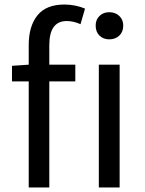

<svg xmlns="http://www.w3.org/2000/svg" viewBox="-20 -829 640 849"><path d="M107 0V-469H33V-538L107 -543V-630Q107 -713 145.5 -761Q184 -809 265 -809Q290 -809 313.5 -804Q337 -799 356 -791L336 -722Q305 -736 275 -736Q198 -736 198 -629V-543H313V-469H198V0ZM417 0V-543H509V0ZM463 -655Q437 -655 420 -671.5Q403 -688 403 -716Q403 -742 420 -758.5Q437 -775 463 -775Q490 -775 507.5 -758.5Q525 -742 525 -716Q525 -688 507.5 -671.5Q490 -655 463 -655Z"/></svg>

Font: Source Han Sans SC
Style: Regular
Weight: 400
Designer: Ryoko NISHIZUKA 西塚涼子 (kana, bopomofo & ideographs); Paul D. Hunt (Latin, Greek & Cyrillic); Sandoll Communications 산돌커뮤니
Foundry: Adobe
Version: Version 2.002;hotconv 1.0.116;makeotfexe 2.5.65601; ttfautoh